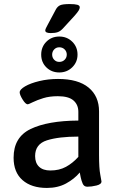

<svg xmlns="http://www.w3.org/2000/svg" viewBox="-20 -919 585 946"><path d="M47 -142Q47 -243 131 -283.5Q215 -324 366 -325V-368Q366 -403 342 -424Q318 -445 265 -445Q224 -445 193.5 -435.5Q163 -426 141.5 -415.5Q120 -405 117 -405Q106 -405 91.5 -428.5Q77 -452 77 -464Q77 -478 103.5 -493.5Q130 -509 173.5 -519.5Q217 -530 266 -530Q365 -530 416.5 -487.5Q468 -445 468 -370V-156Q468 -89 474 -59Q480 -29 480 -25Q480 -11 455.5 -5Q431 1 410 1Q394 1 387.5 -14Q381 -29 377.5 -46Q374 -63 373 -69Q346 -37 305.5 -15Q265 7 211 7Q135 7 91 -31.5Q47 -70 47 -142ZM366 -146V-246Q269 -246 211 -227.5Q153 -209 153 -150Q153 -116 172.5 -97.5Q192 -79 228 -79Q272 -79 305 -97Q338 -115 366 -146ZM183 -650Q183 -688 208.5 -713.5Q234 -739 272 -739Q310 -739 336 -713.5Q362 -688 362 -650Q362 -613 336 -587.5Q310 -562 272 -562Q234 -562 208.5 -587Q183 -612 183 -650ZM309 -650Q309 -665 298.5 -675.5Q288 -686 272 -686Q257 -686 247 -675.5Q237 -665 237 -650Q237 -635 247 -624.5Q257 -614 272 -614Q288 -614 298.5 -624.5Q309 -635 309 -650ZM203 -769Q203 -775 208.5 -784.5Q214 -794 215 -797L255 -872Q263 -887 276 -893Q289 -899 323 -899Q349 -899 361 -895.5Q373 -892 373 -883Q373 -876 367.5 -867Q362 -858 348 -842L293 -782Q279 -766 265.5 -761Q252 -756 230 -756Q203 -756 203 -769Z"/></svg>

Font: Asap-Medium
Style: Regular
Weight: 500
Designer: Pablo Cosgaya
Foundry: Omnibus-Type
Version: Version 2.000; ttfautohint (v1.8)